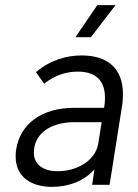

<svg xmlns="http://www.w3.org/2000/svg" viewBox="-20 -720 536 748"><path d="M430 -700H359L274 -575H334ZM407 0 455 -304C458 -321 459 -338 459 -353C459 -454 399 -504 298 -504C241 -504 177 -487 120 -439L152 -394C194 -427 238 -441 283 -441C372 -441 389 -385 389 -339C389 -326 388 -313 386 -303L385 -300H269C143 -300 59 -238 43 -138C41 -128 41 -119 41 -110C41 -26 108 8 182 8C248 8 308 -15 348 -60L339 0ZM363 -162C352 -92 277 -53 205 -53C152 -53 112 -76 112 -125C112 -201 179 -244 270 -244H376Z"/></svg>

Font: Arthouse Owned
Style: Italic
Weight: 400
Italic angle: -10°
Designer: Jeremy Tribby
Foundry: Tribby Type
Version: Version 1.000;PS 001.000;hotconv 1.0.88;makeotf.lib2.5.64775